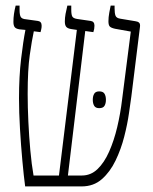

<svg xmlns="http://www.w3.org/2000/svg" viewBox="-20 -667 549 687"><path d="M70 0Q65 -37 60 -92Q55 -147 51.5 -206Q48 -265 48 -315Q48 -393 55.5 -456.5Q63 -520 71 -560L50 -562Q37 -564 32.5 -570Q28 -576 28 -589Q28 -603 30 -617Q32 -631 36 -647H50V-632Q50 -613 54.5 -606Q59 -599 73 -598L116 -592Q129 -590 129 -575Q129 -568 127.5 -562Q126 -556 125 -552L101 -555Q94 -523 86.5 -470Q79 -417 79 -331Q79 -284 81.5 -231.5Q84 -179 88.5 -129Q93 -79 100 -39H191L255 -560L235 -563Q222 -565 217 -571Q212 -577 212 -590Q212 -603 214.5 -617Q217 -631 221 -647H235V-632Q235 -614 239 -607.5Q243 -601 257 -599L305 -592Q318 -590 318 -575Q318 -563 314 -552L285 -556L223 -39H273Q305 -39 329 -62Q353 -85 370.5 -124.5Q388 -164 399.5 -212.5Q411 -261 417 -312L448 -554L392 -564Q378 -567 373 -572Q368 -577 368 -591Q368 -605 371 -621.5Q374 -638 376 -647H390V-637Q390 -619 393.5 -610.5Q397 -602 411 -600L465 -591Q473 -590 477.5 -586Q482 -582 481 -572L450 -322Q447 -301 441.5 -262Q436 -223 424.5 -178Q413 -133 393.5 -92.5Q374 -52 344.5 -26Q315 0 272 0ZM312 -310Q312 -323 317 -331.5Q322 -340 335 -340Q349 -340 354 -331.5Q359 -323 359 -310Q359 -297 354 -288.5Q349 -280 335 -280Q322 -280 317 -288.5Q312 -297 312 -310Z"/></svg>

Font: Noto Serif Hebrew ExtraCondensed ExtraLight
Style: Regular
Weight: 200
Width: 2
Designer: Monotype Design Team
Foundry: Monotype Imaging Inc.
Version: Version 2.004; ttfautohint (v1.8.4.7-5d5b)